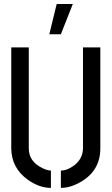

<svg xmlns="http://www.w3.org/2000/svg" viewBox="-20 -916 548 941"><path d="M221.7 -748 257.8 -896.5H336.9L278.3 -748ZM35.2 -188.5V-683.6H121.1V-188.5Q121.1 -124 188.5 -91.8Q212.9 -80.1 229.5 -80.1V4.9Q172.9 4.9 116.2 -35.2Q36.1 -92.8 35.2 -188.5ZM278.3 4.9V-80.1Q310.5 -80.1 344.7 -106.4Q385.7 -138.7 386.7 -188.5V-683.6H471.7V-188.5Q471.7 -79.1 374 -23.4Q324.2 4.9 278.3 4.9Z"/></svg>

Font: Post No Bills Jaffna SemiBold
Style: Regular
Weight: 600
Designer: Kosala Senevirathne, Siva Puranthara, Lasantha Premarathna, Tharique Azeez
Foundry: Mooniak
Version: Version 1.220 ; ttfautohint (v1.6)